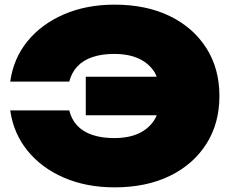

<svg xmlns="http://www.w3.org/2000/svg" viewBox="-20 -788 996 826"><path d="M473 18Q352 18 255.5 -23.5Q159 -65 98.5 -139.5Q38 -214 24 -313H278Q287 -275 312 -248Q337 -221 377.5 -207.5Q418 -194 471 -194Q535 -194 579 -215Q623 -236 647 -277Q651 -284 654 -292H349V-458H654Q651 -466 647 -474Q623 -514 579 -535Q535 -556 471 -556Q418 -556 378 -542.5Q338 -529 313 -502.5Q288 -476 278 -437H24Q38 -537 98.5 -611Q159 -685 255.5 -726.5Q352 -768 473 -768Q609 -768 710 -719Q811 -670 867.5 -581.5Q924 -493 924 -375Q924 -257 867.5 -168.5Q811 -80 710 -31Q609 18 473 18Z"/></svg>

Font: Bounded
Style: Regular
Weight: 900
Designer: Vlad Churkin
Version: Version 1.0